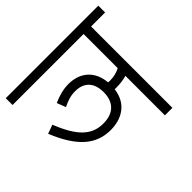

<svg xmlns="http://www.w3.org/2000/svg" viewBox="-153 -790 958 958"><g transform="rotate(-45 326.5 -311.0)"><path d="M163 -425 181 -378C211 -393 237 -402 270 -402C326 -402 367 -371 367 -298C367 -232 332 -188 255 -188C174 -188 121 -238 71 -364L24 -347C84 -199 158 -139 258 -139C332 -139 404 -174 416 -269C419 -269 423 -269 426 -269C454 -269 479 -272 501 -279V0H554V-574H653V-622H0V-574H501V-333C480 -322 457 -316 430 -316C425 -316 421 -316 417 -317C409 -404 352 -451 271 -451C235 -451 198 -441 163 -425Z"/></g></svg>

Font: Noto Sans Devanagari UI SemiCondensed Light
Style: Regular
Weight: 300
Width: 4
Designer: Jelle Bosma - Monotype Design Team
Foundry: Monotype Imaging Inc.
Version: Version 2.004